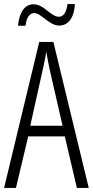

<svg xmlns="http://www.w3.org/2000/svg" viewBox="-20 -919 454 939"><path d="M68 -793H105C109 -834 126 -855 147 -855C183 -855 219 -794 270 -794C311 -794 343 -829 346 -899H310C305 -861 292 -837 268 -837C228 -837 196 -898 144 -898C99 -898 74 -856 68 -793ZM356 0H414L241 -714H172L0 0H58L118 -252H297ZM224 -574 286 -304H128L188 -574C196 -609 202 -637 206 -667C211 -637 217 -609 224 -574Z"/></svg>

Font: Noto Sans Lao Looped ExtraCondensed Light
Style: Regular
Weight: 300
Width: 2
Designer: Mark Frömberg, Ben Mitchell
Foundry: The Fontpad Ltd
Version: Version 1.002